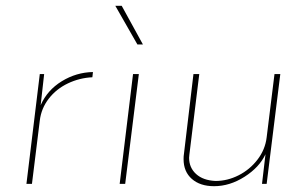

<svg xmlns="http://www.w3.org/2000/svg" viewBox="-20 -633 1056 661"><path d="M120 -271Q143 -323 193 -353.5Q243 -384 300 -385L298 -367Q254 -365 214 -346Q174 -327 148 -293.5Q122 -260 117 -218L90 0H71L117 -378H132Z M458 -378 411 0H392L438 -378ZM472 -480H453L377 -613H399Z M945 -378 898 0H882L894 -102Q873 -57 822 -24.5Q771 8 717 8Q669 8 640.5 -17Q612 -42 612 -85Q612 -96 613 -101L646 -378H666L632 -101L631 -90Q631 -56 655 -34Q679 -12 722 -10Q763 -10 801.5 -29.5Q840 -49 866.5 -83.5Q893 -118 898 -160L925 -378Z"/></svg>

Font: Josefin Sans Thin
Style: Italic
Weight: 200
Italic angle: -7°
Designer: Santiago Orozco
Foundry: Typemade
Version: Version 2.000